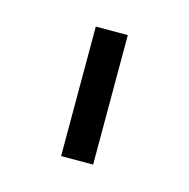

<svg xmlns="http://www.w3.org/2000/svg" viewBox="-50 -766 323 328"><g transform="rotate(15 111.0 -602.5)"><path d="M83 -717.3H139.6V-488.3H83Z"/></g></svg>

Font: Selawik Semilight
Style: Regular
Weight: 300
Designer: Aaron Bell
Foundry: Microsoft Corporation
Version: Version 1.01